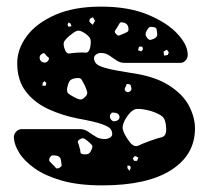

<svg xmlns="http://www.w3.org/2000/svg" viewBox="-20 -550 630 580"><path d="M289 10Q217 10 166.5 -4.5Q116 -19 84.5 -41.5Q53 -64 38 -88.5Q23 -113 22 -133Q21 -144 28.5 -152Q36 -160 46 -160H224Q237 -159 247.5 -151.5Q258 -144 269.5 -137Q281 -130 296 -130Q304 -130 311.5 -134Q319 -138 319 -145Q319 -154 313.5 -161Q308 -168 286.5 -175.5Q265 -183 215 -192Q169 -201 127 -220Q85 -239 58.5 -273Q32 -307 32 -359Q32 -402 61 -441Q90 -480 146.5 -505Q203 -530 285 -530Q368 -530 426 -506Q484 -482 515 -449Q546 -416 547 -387Q548 -376 541 -368Q534 -360 525 -360H357Q343 -360 332 -367.5Q321 -375 310 -382.5Q299 -390 284 -390Q277 -390 270.5 -385.5Q264 -381 264 -374Q264 -366 270 -358.5Q276 -351 299 -344.5Q322 -338 374 -330Q446 -320 489 -293Q532 -266 550.5 -231Q569 -196 569 -162Q569 -82 496.5 -36Q424 10 289 10ZM261 -498 251 -493 250 -484 260 -475 267 -487ZM352 -482Q344 -484 341.5 -480Q339 -476 335 -469Q331 -462 328 -458Q325 -454 330 -448Q336 -441 340.5 -443Q345 -445 353 -448Q360 -451 364.5 -453.5Q369 -456 368 -464Q367 -479 352 -482ZM193 -479 187 -482 184 -476 187 -469 196 -471ZM444 -468Q435 -470 431 -467.5Q427 -465 423 -457Q416 -445 425 -435Q430 -429 434 -429.5Q438 -430 445 -433Q456 -438 455 -448Q454 -457 453 -462Q452 -467 444 -468ZM234 -451Q220 -460 211.5 -456.5Q203 -453 190 -442Q177 -431 173.5 -423.5Q170 -416 176 -400Q181 -387 190 -388.5Q199 -390 214 -391Q229 -392 238.5 -391Q248 -390 252 -405Q256 -423 253 -432Q250 -441 234 -451ZM410 -409H400L397 -398L407 -395L412 -401ZM484 -400 474 -394 476 -382 487 -384 490 -392ZM121 -381Q117 -385 115 -388Q113 -391 108 -388Q98 -383 100 -373Q102 -363 113 -361Q122 -360 127 -369Q129 -374 127 -376Q125 -378 121 -381ZM237 -290Q231 -302 227 -309Q223 -316 210 -314Q195 -312 190.5 -305.5Q186 -299 183 -285Q181 -272 186.5 -267.5Q192 -263 203 -257Q214 -251 221 -249.5Q228 -248 237 -257Q245 -265 243.5 -271.5Q242 -278 237 -290ZM120 -299 115 -305 109 -300 108 -291H118ZM368 -296Q362 -297 361.5 -293.5Q361 -290 358 -285Q355 -280 359 -275Q365 -270 369 -272Q378 -276 377 -283Q376 -289 375 -292Q374 -295 368 -296ZM435 -215Q408 -222 393.5 -221Q379 -220 363 -197Q348 -174 351 -159.5Q354 -145 371 -122Q385 -104 397.5 -110Q410 -116 432 -124Q454 -132 468.5 -135.5Q483 -139 482 -162Q481 -189 470.5 -198Q460 -207 435 -215ZM341 -198Q340 -206 330 -209Q324 -210 320.5 -210Q317 -210 314 -205Q309 -197 316 -188Q322 -181 332 -185Q342 -189 341 -198ZM246 -123Q239 -129 234 -131.5Q229 -134 221 -129Q213 -124 215.5 -119Q218 -114 220 -105Q223 -96 223 -90.5Q223 -85 232 -84Q243 -83 248 -86Q253 -89 257 -99Q261 -108 257.5 -112Q254 -116 246 -123ZM150 -80Q142 -81 138 -80.5Q134 -80 130 -73Q127 -66 130 -62.5Q133 -59 138 -54Q145 -48 148 -43.5Q151 -39 159 -43Q167 -47 166 -52.5Q165 -58 164 -67Q162 -78 150 -80ZM398 -74 388 -79 381 -72 385 -64H394ZM373 -49 365 -50V-42L371 -34L375 -43Z"/></svg>

Font: Rubik Moonrocks
Style: Regular
Weight: 400
Designer: Hubert and Fischer, NaN
Foundry: Hubert and Fischer, NaN
Version: Version 2.200